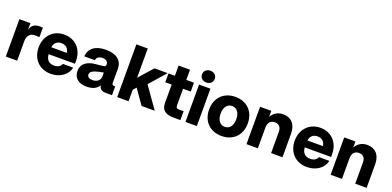

<svg xmlns="http://www.w3.org/2000/svg" viewBox="-0 -1606 5076 2489"><g transform="rotate(20 2537.5 -361.5)"><path d="M48.8 0H205.6V-271C205.6 -346.2 248 -387.7 307.6 -387.7C332 -387.7 360.8 -386.7 372.1 -385.7V-517.1C359.4 -517.6 345.2 -518.1 327.6 -518.1C259.3 -518.1 220.7 -490.2 201.7 -426.3H200.7V-515.6H48.8Z M669.9 11.7C797.4 11.7 899.4 -60.5 918.9 -163.6H776.4C764.2 -127 727.1 -103.5 674.8 -103.5C604 -103.5 563 -147.9 560.5 -218.8H923.3V-261.2C923.3 -417.5 818.4 -527.3 665 -527.3C514.2 -527.3 407.7 -415 407.7 -257.3C407.7 -100.6 512.2 11.7 669.9 11.7ZM562 -314.9C569.3 -374.5 608.4 -410.2 668.9 -410.2C729 -410.2 768.6 -374.5 775.9 -314.9Z M1162.6 8.8C1247.1 8.8 1300.3 -17.6 1332.5 -69.3H1334.5C1339.4 -24.4 1372.1 0 1427.2 0H1513.7V-122.6H1496.1C1476.6 -122.6 1468.3 -131.8 1468.3 -155.8V-348.1C1468.3 -460.4 1386.2 -526.9 1240.2 -526.9C1094.2 -526.9 1010.3 -460 1003.4 -350.6H1149.9C1153.3 -387.7 1185.1 -412.1 1235.4 -412.1C1283.2 -412.1 1312.5 -388.7 1312.5 -351.1C1312.5 -332.5 1308.6 -322.8 1287.6 -318.4C1265.6 -314.5 1222.7 -310.1 1178.7 -306.2C1080.1 -297.9 985.4 -255.4 985.4 -143.1C985.4 -41 1059.6 8.8 1162.6 8.8ZM1208.5 -96.7C1164.1 -96.7 1134.8 -115.7 1134.8 -148.9C1134.8 -184.1 1167.5 -203.1 1212.4 -216.3C1247.6 -227.5 1278.8 -233.9 1314 -239.7V-187C1314 -133.8 1270.5 -96.7 1208.5 -96.7Z M1585.4 0H1742.2V-157.7L1780.8 -201.7L1921.4 0H2103.5L1897.9 -291.5L2094.2 -515.6H1912.1L1744.1 -325.7H1742.2V-727.5H1585.4Z M2193.8 -656.2V-515.6H2105.5V-393.6H2193.8V-141.1C2193.8 -43.9 2247.6 0 2367.2 0H2457V-122.1H2399.9C2361.8 -122.1 2351.1 -132.8 2351.1 -167V-393.6H2457V-515.6H2351.1V-656.2Z M2527.3 0H2684.1V-515.6H2527.3ZM2605.5 -572.3C2656.2 -572.3 2693.4 -606.9 2693.4 -653.8C2693.4 -700.7 2656.2 -734.9 2605.5 -734.9C2554.2 -734.9 2517.6 -700.7 2517.6 -653.8C2517.6 -606.9 2554.2 -572.3 2605.5 -572.3Z M3026.9 11.7C3186 11.7 3293.5 -95.2 3293.5 -257.3C3293.5 -419.9 3186 -527.3 3026.9 -527.3C2867.7 -527.3 2759.8 -419.9 2759.8 -257.3C2759.8 -94.7 2867.7 11.7 3026.9 11.7ZM3026.9 -114.3C2962.9 -114.3 2918.5 -166.5 2918.5 -257.3C2918.5 -349.1 2962.9 -401.4 3026.9 -401.4C3090.3 -401.4 3134.8 -348.6 3134.8 -257.3C3134.8 -166.5 3090.3 -114.3 3026.9 -114.3Z M3525.9 -283.2C3525.9 -357.9 3564 -392.1 3619.6 -392.1C3676.3 -392.1 3708.5 -356.9 3708.5 -292.5V0H3865.7V-323.7C3865.7 -452.1 3797.4 -526.9 3686.5 -526.9C3610.8 -526.9 3558.6 -492.2 3523.9 -433.6V-515.6H3369.1V0H3525.9Z M4203.1 11.7C4330.6 11.7 4432.6 -60.5 4452.1 -163.6H4309.6C4297.4 -127 4260.3 -103.5 4208 -103.5C4137.2 -103.5 4096.2 -147.9 4093.8 -218.8H4456.5V-261.2C4456.5 -417.5 4351.6 -527.3 4198.2 -527.3C4047.4 -527.3 3940.9 -415 3940.9 -257.3C3940.9 -100.6 4045.4 11.7 4203.1 11.7ZM4095.2 -314.9C4102.5 -374.5 4141.6 -410.2 4202.1 -410.2C4262.2 -410.2 4301.8 -374.5 4309.1 -314.9Z M4686.5 -283.2C4686.5 -357.9 4724.6 -392.1 4780.3 -392.1C4836.9 -392.1 4869.1 -356.9 4869.1 -292.5V0H5026.4V-323.7C5026.4 -452.1 4958 -526.9 4847.2 -526.9C4771.5 -526.9 4719.2 -492.2 4684.6 -433.6V-515.6H4529.8V0H4686.5Z"/></g></svg>

Font: Raveo Display
Style: Bold
Weight: 700
Designer: Jakub Foglar, Rasmus Andersson (Inter)
Foundry: Jakubfoglar.com
Version: Version 1.100;Glyphs 3.2.3 (3260)